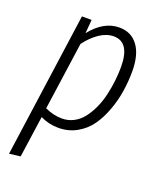

<svg xmlns="http://www.w3.org/2000/svg" viewBox="-138 -619 751 909"><g transform="rotate(20 237.5 -164.0)"><path d="M18.1 206.1 120.1 -522.9H168.9L163.1 -454.1Q227.1 -534.2 305.2 -534.2Q365.7 -534.2 399.4 -488.8Q433.1 -443.4 433.1 -359.9Q433.1 -309.6 425.5 -260Q418 -210.4 399.9 -160.6Q381.8 -110.8 355.2 -73.2Q328.6 -35.6 287.1 -12.2Q245.6 11.2 194.8 11.2Q146.5 11.2 104 -9.8L74.2 199.2ZM195.8 -36.1Q228 -36.1 255.4 -50.8Q282.7 -65.4 302 -90.8Q321.3 -116.2 335.9 -148.2Q350.6 -180.2 359.1 -217.3Q367.7 -254.4 371.8 -290.3Q376 -326.2 376 -360.8Q376 -485.8 294.9 -485.8Q258.8 -485.8 223.4 -461.9Q188 -438 158.2 -397.9L109.9 -56.2Q152.3 -36.1 195.8 -36.1Z"/></g></svg>

Font: Fira Sans Compressed Light
Style: Italic
Weight: 300
Width: 3
Italic angle: -8°
Designer: Carrois Corporate & Edenspiekermann AG
Foundry: Carrois Corporate GbR & Edenspiekermann AG
Version: Version 4.203;PS 004.203;hotconv 1.0.88;makeotf.lib2.5.64775